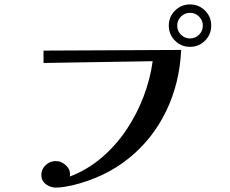

<svg xmlns="http://www.w3.org/2000/svg" viewBox="-20 -850 1040 869"><path d="M898 -734Q898 -758 881 -775Q864 -792 840 -792Q816 -792 799 -775Q782 -758 782 -734Q782 -710 799 -693Q816 -676 840 -676Q864 -676 881 -693Q898 -710 898 -734ZM800 -624Q793 -473 732 -347Q671 -221 563.5 -134Q456 -47 307 -11Q288 -7 269.5 -4Q251 -1 232 -1Q208 -1 187.5 -16.5Q167 -32 167 -58Q167 -84 186.5 -102.5Q206 -121 232 -121Q259 -121 280 -100Q301 -79 296 -51Q375 -81 439.5 -136Q504 -191 551.5 -261.5Q599 -332 629.5 -412Q660 -492 671 -573L177 -565V-621ZM936 -734Q936 -694 908 -666Q880 -638 840 -638Q800 -638 772 -666Q744 -694 744 -734Q744 -774 772 -802Q800 -830 840 -830Q880 -830 908 -802Q936 -774 936 -734Z"/></svg>

Font: Kaisei Decol Medium
Style: Regular
Weight: 500
Designer: Font-Kai, 金井和夫
Foundry: KAZUO KANAI
Version: Version 5.003